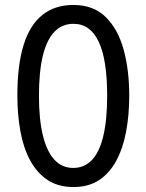

<svg xmlns="http://www.w3.org/2000/svg" viewBox="-20 -744 590 774"><path d="M501 -358Q501 -281 488.5 -214Q476 -147 449 -96.5Q422 -46 379.5 -18Q337 10 276 10Q214 10 171 -19Q128 -48 101 -98.5Q74 -149 62 -216Q50 -283 50 -359Q50 -481 75 -562Q100 -643 150.5 -683.5Q201 -724 276 -724Q357 -724 406.5 -675Q456 -626 478.5 -543.5Q501 -461 501 -358ZM137 -358Q137 -262 153 -197.5Q169 -133 199.5 -100Q230 -67 275 -67Q320 -67 350.5 -99Q381 -131 396.5 -196Q412 -261 412 -358Q412 -503 378 -575.5Q344 -648 276 -648Q230 -648 199 -615.5Q168 -583 152.5 -518.5Q137 -454 137 -358Z"/></svg>

Font: Noto Sans Devanagari ExtraCondensed
Style: Regular
Weight: 400
Width: 2
Designer: Jelle Bosma - Monotype Design Team
Foundry: Monotype Imaging Inc.
Version: Version 2.006